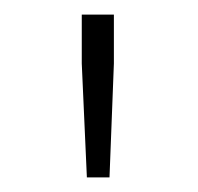

<svg xmlns="http://www.w3.org/2000/svg" viewBox="-20 -783 271 263"><path d="M99 -540H130L136 -696V-763H92V-696Z"/></svg>

Font: Harano Aji Gothic ExtraLight
Style: Regular
Weight: 250
Foundry: Masamichi Hosoda
Version: HaranoAjiGothic-ExtraLight version 20230610;ttx 4.39.4